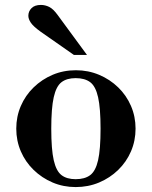

<svg xmlns="http://www.w3.org/2000/svg" viewBox="-20 -747 616 779"><path d="M287 12Q237 12 193.5 -6.5Q150 -25 116.5 -57.5Q83 -90 64.5 -133Q46 -176 46 -225Q46 -274 64.5 -317Q83 -360 116.5 -392.5Q150 -425 193.5 -443.5Q237 -462 288 -462Q338 -462 382 -443.5Q426 -425 459.5 -392.5Q493 -360 511.5 -317Q530 -274 530 -225Q530 -176 511.5 -133Q493 -90 459.5 -57.5Q426 -25 382 -6.5Q338 12 287 12ZM287 -20Q324 -20 346 -36.5Q368 -53 378 -97Q388 -141 388 -225Q388 -308 378 -352.5Q368 -397 346 -413.5Q324 -430 287 -430Q251 -430 229.5 -413.5Q208 -397 198 -352.5Q188 -308 188 -225Q188 -141 198 -97Q208 -53 229.5 -36.5Q251 -20 287 -20ZM280 -524 144 -619Q115 -640 105 -655Q95 -670 95 -683Q95 -701 108 -714Q121 -727 146 -727Q163 -727 179.5 -719Q196 -711 214 -686L333 -524Z"/></svg>

Font: Libre Bodoni Medium
Style: Regular
Weight: 500
Designer: Pablo Impallari, Rodrigo Fuenzalida
Foundry: Impallari Type
Version: Version 2.005;gftools[0.9.23]